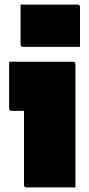

<svg xmlns="http://www.w3.org/2000/svg" viewBox="-20 -820 390 840"><path d="M85 -11V-335H31Q20 -335 20 -346V-550H299Q310 -550 310 -539V0H96Q85 0 85 -11ZM70 -800H319Q330 -800 330 -789V-615H81Q70 -615 70 -626Z"/></svg>

Font: Recursive Sn Lnr St XBk
Style: Regular
Weight: 1000
Version: Version 1.079;hotconv 1.0.112;makeotfexe 2.5.65598; ttfautoh